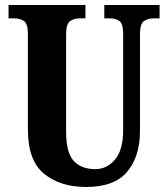

<svg xmlns="http://www.w3.org/2000/svg" viewBox="-20 -734 668 764"><path d="M322 10Q436 10 486.5 -51Q537 -112 537 -213V-596Q537 -640 553 -650.5Q569 -661 593 -661H615V-714H395V-661H416Q440 -661 455 -650.5Q470 -640 470 -600V-215Q470 -138 438 -99.5Q406 -61 359 -61Q304 -61 273.5 -93.5Q243 -126 243 -210V-596Q243 -640 259.5 -650.5Q276 -661 298 -661H320V-714H14V-661H36Q59 -661 75 -650.5Q91 -640 91 -600V-218Q91 -95 155.5 -42.5Q220 10 322 10Z"/></svg>

Font: Noto Serif ExtraCondensed Extra
Style: Regular
Weight: 800
Width: 3
Designer: Monotype Design Team
Foundry: Monotype Imaging Inc.
Version: Version 1.002